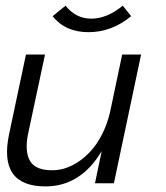

<svg xmlns="http://www.w3.org/2000/svg" viewBox="-20 -648 586 679"><path d="M71.8 -455.1H139.2L79.1 -173.8Q66.9 -112.8 85.9 -79.3Q105 -45.9 164.1 -45.9Q201.2 -45.9 235.1 -63Q269 -80.1 296.1 -108.6Q323.2 -137.2 341.6 -174.1Q359.9 -210.9 369.1 -251L412.1 -455.1H479L382.8 0H315.9L339.8 -113.8Q265.1 11.2 141.1 11.2Q-26.9 11.2 12.2 -173.8ZM443.8 -590.8Q375 -534.2 293 -534.2Q210.9 -534.2 166 -590.8L211.9 -627.9Q248 -582 303.2 -582Q357.9 -582 414.1 -627.9Z"/></svg>

Font: Anonymous Pro
Style: Italic
Weight: 400
Italic angle: -12°
Monospace: yes
Designer: Mark Simonson
Version: Version 1.003